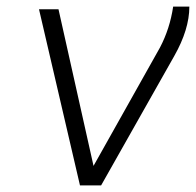

<svg xmlns="http://www.w3.org/2000/svg" viewBox="-20 -561 593 581"><path d="M98 -533H157L263 -59L464 -417Q494 -474 504 -541H553Q553 -472 507 -391L286 0H222Z"/></svg>

Font: Exo Light
Style: Italic
Weight: 300
Italic angle: -9°
Designer: Natanael Gama
Foundry: Natanael Gama
Version: Version 1.500; ttfautohint (v1.6)